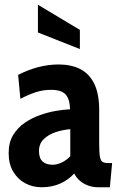

<svg xmlns="http://www.w3.org/2000/svg" viewBox="-20 -780 500 810"><path d="M155.5 10Q118 10 86.5 -6.8Q55 -23.5 35.8 -55.8Q16.5 -88 16.5 -134.5Q16.5 -178.5 35.2 -209.8Q54 -241 84.2 -261.8Q114.5 -282.5 149.5 -294.8Q184.5 -307 218 -312.5Q251.5 -318 275.5 -319Q274.5 -362 256.8 -381.5Q239 -401 195 -401Q162.5 -401 132.5 -391.5Q102.5 -382 66 -363L56.5 -464Q99 -486 142 -497Q185 -508 228 -508Q280 -508 318.2 -488.8Q356.5 -469.5 377.5 -427Q398.5 -384.5 398.5 -315V-172Q398.5 -134.5 401.8 -117.8Q405 -101 413.5 -96.5Q422 -92 437 -92H453L443.5 10H394.5Q371.5 10 351.8 2.8Q332 -4.5 317 -17.5Q302 -30.5 293 -48Q268.5 -21 233.8 -5.5Q199 10 155.5 10ZM202 -85Q220 -85 240 -94.2Q260 -103.5 276.5 -121V-235Q245 -232.5 214.8 -222.5Q184.5 -212.5 164.5 -193Q144.5 -173.5 144.5 -143Q144.5 -112.5 159.5 -98.8Q174.5 -85 202 -85ZM317 -573 140 -643V-760L317 -654Z"/></svg>

Font: Cabin
Style: Bold
Weight: 700
Width: 4
Designer: Pablo Impallari
Foundry: Pablo Impallari. http://www.impallari.com Igino Marini. http://www.ikern.com
Version: Version 3.001